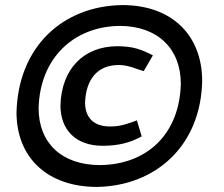

<svg xmlns="http://www.w3.org/2000/svg" viewBox="-20 -726 882 756"><path d="M218 -311C218 -214 279 -152 384 -152C449 -152 494 -165 538 -189L519 -252C480 -238 456 -228 413 -228C348 -228 315 -264 315 -322C318 -412 363 -470 447 -470H450C486 -470 522 -452 546 -446L582 -508C539 -530 507 -544 440 -544C310 -543 222 -455 218 -311ZM451 -624C600 -624 692 -535 692 -396C687 -198 559 -78 374 -76C223 -76 132 -163 132 -300C137 -498 271 -622 451 -624ZM45 -284C45 -105 167 10 362 10C594 6 771 -153 776 -407C776 -588 656 -706 462 -706C227 -703 52 -542 45 -284Z"/></svg>

Font: Cantarell
Style: BoldOblique
Weight: 700
Italic angle: -8°
Designer: Dave Crossland
Version: Version 0.024